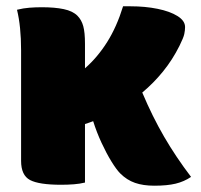

<svg xmlns="http://www.w3.org/2000/svg" viewBox="-20 -580 640 610"><path d="M250 0Q234 4 214.5 5.5Q195 7 174 7Q104 7 75.5 -8Q47 -23 47 -69V-420Q47 -496 34 -549Q54 -554 73.5 -555.5Q93 -557 113 -557Q154 -557 182.5 -551Q211 -545 226 -530Q239 -517 244.5 -497Q250 -477 250 -441V-363Q290 -398 320.5 -446.5Q351 -495 371 -560H395Q441 -560 480.5 -552Q520 -544 544 -529Q568 -514 568 -494Q568 -484 565.5 -472Q563 -460 550 -434Q528 -390 498 -353Q468 -316 432 -286Q464 -210 501.5 -145.5Q539 -81 587 -18Q565 -3 538 3.5Q511 10 470 10Q435 10 409 1Q383 -8 362 -29Q350 -41 334 -67Q318 -93 302.5 -126.5Q287 -160 276 -195Q263 -190 250 -186Z"/></svg>

Font: Recursive Mn Csl St Blk
Style: Regular
Weight: 900
Monospace: yes
Version: Version 1.079;hotconv 1.0.112;makeotfexe 2.5.65598; ttfautoh